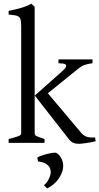

<svg xmlns="http://www.w3.org/2000/svg" viewBox="-20 -777 540 1044"><path d="M26.9 0V-21Q59.1 -29.3 77.1 -35.6Q95.2 -42 95.2 -50.8V-632.8Q95.2 -655.3 92.5 -667.5Q89.8 -679.7 82.3 -685.8Q74.7 -691.9 61.3 -693.8Q47.9 -695.8 26.9 -698.2V-717.8Q60.5 -724.6 93 -733.6Q125.5 -742.7 150.4 -756.8L168.5 -740.2V-256.8L318.8 -390.1Q335 -404.3 338.4 -412.8Q341.8 -421.4 337.2 -425.8Q332.5 -430.2 321.5 -431.6Q310.5 -433.1 297.9 -433.1V-454.1H482.9V-433.1Q461.4 -430.7 443.4 -425Q425.3 -419.4 404.8 -402.8L240.2 -270L421.9 -54.2Q428.7 -46.4 436 -41.3Q443.4 -36.1 452.1 -33.2Q460.9 -30.3 471.9 -29.5Q482.9 -28.8 497.1 -29.8L500 -8.8Q485.8 -5.4 471.9 -2.9Q458 -0.5 446 1.2Q434.1 2.9 424.6 3.9Q415 4.9 410.2 4.9Q389.6 4.9 377.2 -1Q364.7 -6.8 354 -21L169.9 -256.3L168.5 -256.8V-50.8Q168.5 -46.9 170.2 -43.9Q171.9 -41 177.2 -37.8Q182.6 -34.7 193.4 -30.8Q204.1 -26.9 222.2 -21V0ZM322.3 140.6Q319.8 154.3 313.2 169.4Q306.6 184.6 296.1 198.7Q285.6 212.9 270.5 225.6Q255.4 238.3 235.8 247.6L218.8 229.5Q225.1 225.6 231.7 217.5Q238.3 209.5 243.4 200Q248.5 190.4 252 180.4Q255.4 170.4 255.9 162.1Q256.3 151.4 252.9 141.1Q249.5 130.9 241.2 122.3Q232.9 113.8 219.5 108.2Q206.1 102.5 187 101.1L182.6 80.1Q187 76.2 200.7 71Q214.4 65.9 230.5 61.5Q246.6 57.1 261.7 54.7Q276.9 52.2 284.7 53.7Q296.9 59.6 305.2 70.3Q313.5 81.1 317.9 93.3Q322.3 105.5 323.2 117.9Q324.2 130.4 322.3 140.6Z"/></svg>

Font: Gentium
Style: Regular
Weight: 400
Designer: J. Victor Gaultney
Version: Version 1.03; 2011; OFL 1.1 release